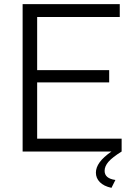

<svg xmlns="http://www.w3.org/2000/svg" viewBox="-20 -730 649 925"><path d="M566 -62V0Q521 28 502.5 49.5Q484 71 484 93Q484 130 536 137L517 175Q480 167 461 147.5Q442 128 442 102Q442 77 460 52Q478 27 517 0H89V-710H557V-648H159V-392H506V-333H159V-62Z"/></svg>

Font: Oxford Sans
Style: Regular
Weight: 400
Designer: Matt McInerney, Pablo Impallari, Rodrigo Fuenzalida
Foundry: Matt McInerney, Pablo Impallari, Rodrigo Fuenzalida
Version: Version 3.000g; ttfautohint (v1.5) -l 8 -r 28 -G 28 -x 14 -D